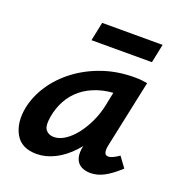

<svg xmlns="http://www.w3.org/2000/svg" viewBox="-113 -686 739 791"><g transform="rotate(20 257.0 -291.0)"><path d="M132 9Q65 9 38.5 -38.5Q12 -86 25 -154Q36 -208 68.5 -257Q101 -306 151.5 -344Q202 -382 266 -404Q330 -426 404 -426Q424 -426 437 -424.5Q450 -423 461 -421L398 -124Q390 -82 413 -82Q422 -82 434 -87.5Q446 -93 460 -103L493 -58Q456 -24 426.5 -8.5Q397 7 367 7Q343 7 325.5 -3Q308 -13 301.5 -34.5Q295 -56 303 -92L336 -243L390 -277Q375 -211 347.5 -158Q320 -105 285 -67.5Q250 -30 210.5 -10.5Q171 9 132 9ZM175 -81Q199 -81 223.5 -97Q248 -113 269.5 -140.5Q291 -168 307.5 -203.5Q324 -239 332 -278L352 -377L407 -334Q398 -336 389 -336.5Q380 -337 371 -337Q319 -337 278 -323.5Q237 -310 207.5 -286Q178 -262 159.5 -228.5Q141 -195 134 -154Q127 -111 140 -96Q153 -81 175 -81ZM185 -509 202 -591H467L450 -509Z"/></g></svg>

Font: Ysabeau
Style: Bold Italic
Weight: 700
Italic angle: -12°
Designer: Christian Thalmann (Catharsis Fonts)
Version: Version 2.002